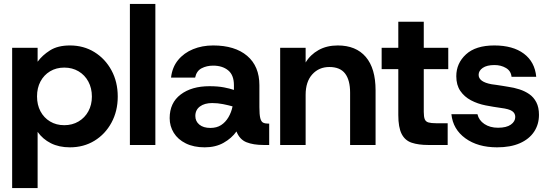

<svg xmlns="http://www.w3.org/2000/svg" viewBox="-20 -740 2803 980"><path d="M42 220V-496H172V-425Q196 -458 235.5 -483Q275 -508 337 -508Q407 -508 462 -474Q517 -440 549 -381Q581 -322 581 -247Q581 -173 549 -114Q517 -55 462 -21.5Q407 12 337 12Q281 12 239.5 -9Q198 -30 172 -67V220ZM308 -101Q349 -101 381 -120Q413 -139 431 -172Q449 -205 449 -247Q449 -290 431 -323.5Q413 -357 381 -376Q349 -395 308 -395Q267 -395 235.5 -376Q204 -357 186.5 -324Q169 -291 169 -248Q169 -205 186.5 -172Q204 -139 235.5 -120Q267 -101 308 -101Z M643 0V-720H773V0Z M1025 12Q969 12 928.5 -8Q888 -28 867 -62Q846 -96 846 -137Q846 -215 902 -257.5Q958 -300 1049 -300Q1092 -300 1123 -294Q1154 -288 1174 -281V-305Q1174 -357 1144.5 -381Q1115 -405 1068 -405Q1035 -405 1009 -391.5Q983 -378 976 -344H853Q859 -397 889 -433.5Q919 -470 965.5 -489Q1012 -508 1068 -508Q1179 -508 1241.5 -455Q1304 -402 1304 -305V-193Q1304 -155 1308.5 -137Q1313 -119 1323 -114Q1333 -109 1350 -109H1354V0H1326Q1273 0 1238 -14Q1203 -28 1187 -69Q1162 -34 1121 -11Q1080 12 1025 12ZM1054 -87Q1086 -87 1108.5 -101.5Q1131 -116 1146 -141.5Q1161 -167 1167 -197Q1146 -203 1118.5 -208.5Q1091 -214 1063 -214Q1024 -214 1000.5 -196.5Q977 -179 977 -148Q977 -121 997.5 -104Q1018 -87 1054 -87Z M1410 0V-496H1540V-421Q1564 -461 1606 -484.5Q1648 -508 1704 -508Q1797 -508 1847 -449.5Q1897 -391 1897 -279V0H1767V-267Q1767 -331 1741.5 -364.5Q1716 -398 1661 -398Q1608 -398 1574 -360.5Q1540 -323 1540 -256V0Z M2166 0Q2116 0 2081.5 -11.5Q2047 -23 2030 -56.5Q2013 -90 2013 -153V-387H1928V-496H2013V-629H2143V-496H2268V-387H2143V-169Q2143 -144 2148 -131.5Q2153 -119 2167 -115Q2181 -111 2205 -111H2265V0Z M2517 12Q2419 12 2355.5 -34Q2292 -80 2284 -157H2417Q2424 -126 2452.5 -107Q2481 -88 2522 -88Q2565 -88 2587.5 -104Q2610 -120 2610 -143Q2610 -162 2594 -173Q2578 -184 2537 -189Q2522 -191 2498 -195Q2474 -199 2459 -202Q2418 -210 2384 -228Q2350 -246 2329.5 -276Q2309 -306 2309 -351Q2309 -417 2358.5 -462.5Q2408 -508 2503 -508Q2598 -508 2654 -466Q2710 -424 2717 -348H2591Q2588 -378 2562.5 -393Q2537 -408 2504 -408Q2465 -408 2444 -393.5Q2423 -379 2423 -358Q2423 -322 2489 -310Q2499 -309 2514.5 -306.5Q2530 -304 2547 -301.5Q2564 -299 2574 -297Q2603 -293 2631 -284Q2659 -275 2681.5 -259.5Q2704 -244 2717.5 -218Q2731 -192 2731 -154Q2731 -105 2706 -67.5Q2681 -30 2633.5 -9Q2586 12 2517 12Z"/></svg>

Font: Host Grotesk Light
Style: Bold
Weight: 700
Version: Version 1.003